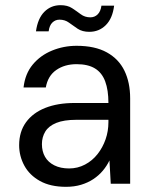

<svg xmlns="http://www.w3.org/2000/svg" viewBox="-20 -710 590 742"><path d="M235 12Q175 12 134.5 -10.5Q94 -33 74 -70Q54 -107 54 -149Q54 -201 80.5 -237.5Q107 -274 155 -293Q203 -312 268 -312H399Q399 -362 386.5 -395.5Q374 -429 347 -445.5Q320 -462 276 -462Q230 -462 197.5 -439.5Q165 -417 157 -372H71Q77 -425 106.5 -460.5Q136 -496 181 -514.5Q226 -533 276 -533Q347 -533 393 -507.5Q439 -482 461 -436.5Q483 -391 483 -330V0H408L403 -90Q393 -69 377.5 -50.5Q362 -32 341 -18Q320 -4 293.5 4Q267 12 235 12ZM247 -59Q280 -59 308.5 -74Q337 -89 357 -114.5Q377 -140 388 -171.5Q399 -203 399 -238V-247H275Q227 -247 197.5 -235Q168 -223 155 -201.5Q142 -180 142 -153Q142 -125 154 -104Q166 -83 190 -71Q214 -59 247 -59ZM325 -587Q298 -587 280 -599Q262 -611 246.5 -622.5Q231 -634 210 -634Q194 -634 182.5 -623Q171 -612 168 -589H119Q126 -639 151.5 -664.5Q177 -690 214 -690Q241 -690 258.5 -678.5Q276 -667 292 -655Q308 -643 329 -643Q346 -643 357.5 -654.5Q369 -666 372 -688H421Q415 -639 389 -613Q363 -587 325 -587Z"/></svg>

Font: DM Sans 10pt
Style: Regular
Weight: 400
Version: Version 4.004;gftools[0.9.30]